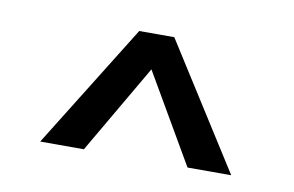

<svg xmlns="http://www.w3.org/2000/svg" viewBox="-40 -701 557 364"><g transform="rotate(10 238.0 -518.5)"><path d="M138.3 -398.9 238.1 -570.3 337.8 -398.9H421.9L270.2 -637.9H202.7L54.2 -398.9Z"/></g></svg>

Font: Arad
Style: Regular
Weight: 400
Designer: Mohammad Darvishi
Version: Version 1.010;September 21, 2024;FontCreator 15.0.0.2992 64-